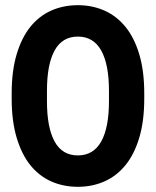

<svg xmlns="http://www.w3.org/2000/svg" viewBox="-20 -710 600 740"><path d="M280 10Q224 10 177 -11Q130 -32 96.5 -74Q63 -116 44 -180Q25 -244 25 -330V-350Q25 -436 44 -500Q63 -564 96.5 -606Q130 -648 177 -669Q224 -690 280 -690Q336 -690 383 -669Q430 -648 464 -606Q498 -564 517 -500Q536 -436 536 -350V-330Q536 -244 517 -180Q498 -116 464 -74Q430 -32 383 -11Q336 10 280 10ZM161 -320Q161 -218 190.5 -164.5Q220 -111 280 -111Q340 -111 370 -164.5Q400 -218 400 -320V-360Q400 -462 370 -515.5Q340 -569 280 -569Q220 -569 190.5 -515.5Q161 -462 161 -360Z"/></svg>

Font: CyStack Display
Style: Bold
Weight: 700
Designer: Weizhong Zhang
Foundry: 本地遙控
Version: Version 1.000;Glyphs 3.1.2 (3151)